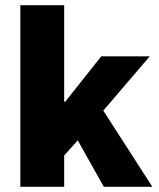

<svg xmlns="http://www.w3.org/2000/svg" viewBox="-20 -716 608 736"><path d="M58 0V-696H226V-326H230L368 -500H554L376 -292L564 0H378L278 -178L226 -120V0Z"/></svg>

Font: Assistant ExtraLight ExtraBold
Style: Regular
Weight: 800
Version: Version 3.000